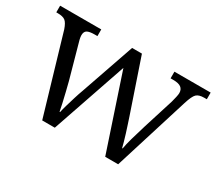

<svg xmlns="http://www.w3.org/2000/svg" viewBox="-104 -743 1070 950"><g transform="rotate(30 431.5 -268.0)"><path d="M78 -445Q67 -477 53.5 -487.5Q40 -498 10 -498H2V-536H237V-498H221Q192 -498 179 -490.5Q166 -483 166 -462Q166 -453 169.5 -438Q173 -423 177 -411L226 -235Q232 -211 239.5 -181Q247 -151 253 -123.5Q259 -96 262 -80H265Q268 -96 275.5 -121.5Q283 -147 291.5 -175Q300 -203 309 -227L415 -533H471L573 -233Q579 -215 586 -193.5Q593 -172 600 -150Q607 -128 612 -109.5Q617 -91 620 -79H623Q627 -104 637.5 -141Q648 -178 663 -227L718 -402Q722 -417 725.5 -432.5Q729 -448 729 -456Q729 -477 715 -487.5Q701 -498 670 -498H655V-536H862V-498H847Q817 -498 803.5 -485Q790 -472 776 -427L643 0H569L427 -426L281 0H209Z"/></g></svg>

Font: Noto Serif Hentaigana EL
Style: Regular
Weight: 400
Designer: Kazuhiro Yamada
Foundry: nipponia
Version: Version 1.000